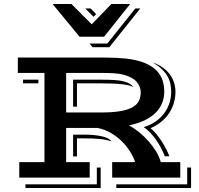

<svg xmlns="http://www.w3.org/2000/svg" viewBox="-20 -899 1009 972"><path d="M246.1 -878.9H341.3L444.3 -775.9L543.9 -878.9H639.2L506.8 -712.9H382.8ZM433.1 -678.7H523.4L665 -856H689.9L533.7 -660.2H448.2ZM411.6 -856H438.5L466.8 -827.6L453.6 -814ZM77.6 -78.1H205.1V-529.8H70.3V-607.9H470.2Q526.4 -607.9 571.5 -606Q616.7 -604 653.3 -597.2Q696.3 -588.9 726.3 -574.2Q756.3 -559.6 775.4 -538.8Q794.4 -518.1 803 -491.9Q811.5 -465.8 811.5 -435.1Q811.5 -378.9 776.4 -337.4Q741.2 -295.9 670.4 -273.9Q661.6 -271 652.1 -268.8Q642.6 -266.6 632.8 -264.2Q658.7 -250.5 684.6 -229.5Q710.4 -208.5 732.4 -183.6Q754.4 -158.7 770.8 -131.6Q787.1 -104.5 793.9 -78.1H892.6V0H547.9V-78.1H664.1Q655.8 -104.5 638.2 -132.3Q620.6 -160.2 595.7 -184.6Q570.8 -209 539.3 -227.1Q507.8 -245.1 472.2 -251.5H314.9V-78.1H434.1V0H77.6ZM707.5 -255.4Q740.2 -265.1 766.1 -282.7Q792 -300.3 809.8 -323.7Q827.6 -347.2 837.2 -375.5Q846.7 -403.8 846.7 -434.6Q846.7 -456.1 842.3 -476.1Q837.9 -496.1 827.1 -514.4Q816.4 -532.7 798.3 -549.8Q780.3 -566.9 753.4 -583Q783.7 -571.8 805.4 -555.9Q827.1 -540 841.1 -520.5Q855 -501 861.6 -479.2Q868.2 -457.5 868.2 -434.6Q868.2 -406.2 860.6 -379.4Q853 -352.5 837.6 -328.4Q822.3 -304.2 798.3 -284.2Q774.4 -264.2 742.2 -250Q756.8 -238.3 771.2 -220.9Q785.6 -203.6 798.3 -183.8Q811 -164.1 821.3 -144.3Q831.5 -124.5 837.4 -107.9H814.5Q807.1 -127 796.1 -148.2Q785.2 -169.4 771.2 -189.5Q757.3 -209.5 741.2 -226.8Q725.1 -244.1 707.5 -255.4ZM491.2 -329.6Q549.8 -329.6 588.4 -336.2Q627 -342.8 650.1 -355.7Q673.3 -368.7 682.9 -387.7Q692.4 -406.7 692.4 -431.2Q692.4 -461.4 670.9 -485.6Q649.4 -509.8 602.5 -521.5Q580.6 -526.9 552.7 -528.3Q524.9 -529.8 491.2 -529.8H314.9V-329.6ZM350.1 -495.6H491.2Q531.2 -495.6 558.1 -493.9Q585 -492.2 603.5 -487.8Q622.1 -483.4 634.3 -476.3Q646.5 -469.2 656.7 -458.5Q647 -462.9 633.5 -466.3Q620.1 -469.7 600.6 -472.2Q581.1 -474.6 554.4 -475.8Q527.8 -477.1 491.2 -477.1H369.6V-358.9H350.1ZM96.7 -495.6H174.3V-477.1H96.7ZM350.1 -217.3H409.2Q456.1 -217.3 492.4 -209.7Q528.8 -202.1 545.4 -183.6Q531.7 -187.5 518.3 -190.4Q504.9 -193.4 488 -195.1Q471.2 -196.8 449 -197.8Q426.8 -198.7 395.5 -198.7H369.6V-107.4H350.1ZM927.7 34.2V-50.8H947.3V52.7H568.8V34.2ZM470.2 34.2V-50.8H489.7V52.7H108.9V34.2Z"/></svg>

Font: Vast Shadow
Style: Regular
Weight: 400
Designer: Nicole Fally
Foundry: Nicole Fally
Version: Version 1.002